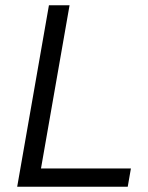

<svg xmlns="http://www.w3.org/2000/svg" viewBox="-20 -706 560 726"><path d="M45 0 165 -686H243L135 -69H475L463 0Z"/></svg>

Font: Archivo SemiBold Light
Style: Italic
Weight: 300
Italic angle: -10°
Version: Version 2.001